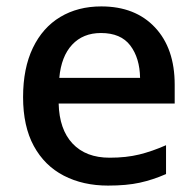

<svg xmlns="http://www.w3.org/2000/svg" viewBox="-20 -569 613 599"><path d="M296 -549Q402 -549 463.5 -483.5Q525 -418 525 -305V-246H163Q165 -165 206.5 -121Q248 -77 322 -77Q374 -77 414.5 -87Q455 -97 498 -116V-26Q457 -8 416 1Q375 10 317 10Q239 10 179 -21Q119 -52 85.5 -113.5Q52 -175 52 -266Q52 -356 82.5 -419.5Q113 -483 168 -516Q223 -549 296 -549ZM295 -466Q239 -466 205 -429.5Q171 -393 165 -326H417Q416 -388 386.5 -427Q357 -466 295 -466Z"/></svg>

Font: Noto Kufi Arabic Medium
Style: Regular
Weight: 500
Designer: Monotype Design Team, David Williams, Khaled Hosny
Foundry: Google LLC
Version: Version 2.109; ttfautohint (v1.8.4.7-5d5b)